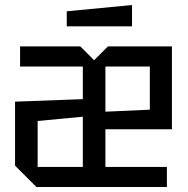

<svg xmlns="http://www.w3.org/2000/svg" viewBox="-20 -745 750 765"><path d="M40 -85V-340L310 -350V-480H60V-560H300L355 -505L410 -560H665V-230H400V-80H645V0H125ZM400 -300 577 -308V-480H400ZM130 -263V-80H310V-280ZM246 -640V-700L506 -725V-640Z"/></svg>

Font: Tektur SemiCondensed
Style: Regular
Weight: 400
Width: 4
Designer: Adam Jagosz
Foundry: Adam Jagosz
Version: Version 1.005;gftools[0.9.30]